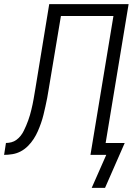

<svg xmlns="http://www.w3.org/2000/svg" viewBox="-53 -755 673 936"><path d="M459 161H394L465 0H388L500 -677H244L184 -318Q181 -297 177 -277Q173 -257 168.5 -236.5Q164 -216 159 -195.5Q154 -175 147 -155Q140 -135 131.5 -115.5Q123 -96 111 -77.5Q99 -59 83 -43Q67 -27 48 -17Q29 -7 8 -3.5Q-13 0 -33 0L-24 -58Q-11 -58 2.5 -61.5Q16 -65 27.5 -73.5Q39 -82 48 -93.5Q57 -105 63 -117.5Q69 -130 74.5 -142.5Q80 -155 84.5 -168Q89 -181 93 -194Q97 -207 100 -220.5Q103 -234 106 -247Q109 -260 111 -273Q113 -286 115.5 -299.5Q118 -313 120 -326L187 -735H574L462 -58H555Z"/></svg>

Font: Iosevka Light Extended
Style: Italic
Weight: 300
Width: 7
Italic angle: -9°
Monospace: yes
Designer: Belleve Invis
Foundry: Belleve Invis
Version: Version 32.5.0; ttfautohint (v1.8.4)